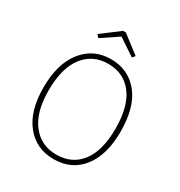

<svg xmlns="http://www.w3.org/2000/svg" viewBox="-203 -1019 1097 1170"><g transform="rotate(30 345.0 -434.5)"><path d="M345 -660Q237 -660 173.5 -577.5Q110 -495 110 -339Q110 -186 174 -104Q238 -22 345 -22Q456 -22 518 -103.5Q580 -185 580 -340Q580 -497 517 -578.5Q454 -660 345 -660ZM345 -693Q469 -693 542.5 -601.5Q616 -510 616 -340Q616 -175 543.5 -82.5Q471 10 345 10Q222 10 148 -81.5Q74 -173 74 -339Q74 -505 148.5 -599Q223 -693 345 -693ZM331 -844 213 -765 196 -784 322 -879H341L465 -784L449 -765Z"/></g></svg>

Font: FiraSans
Style: Regular
Weight: 200
Designer: Carrois Corporate & Edenspiekermann AG
Foundry: Carrois Corporate GbR & Edenspiekermann AG
Version: Version 3.106;PS 003.106;hotconv 1.0.70;makeotf.lib2.5.58329